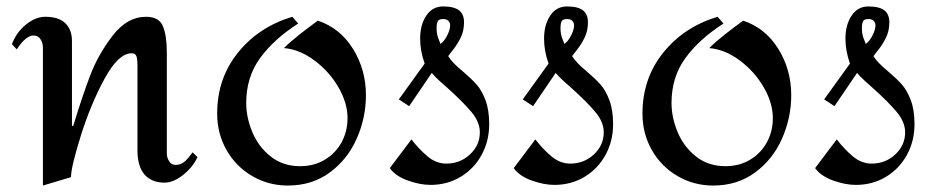

<svg xmlns="http://www.w3.org/2000/svg" viewBox="-20 -561 2900 595"><path d="M497 -398V-367V-84Q497 -73 504 -61.5Q511 -50 524 -50Q541 -50 553 -61Q565 -72 577 -89L592 -74Q577 -42 547 -18.5Q517 5 490 5Q450 5 428 -20Q406 -45 406 -96V-361Q406 -376 403 -386Q400 -396 388 -396Q347 -396 304 -317Q261 -238 230.5 -140.5Q200 -43 200 -12L113 14V-414Q113 -428 105.5 -439.5Q98 -451 84 -451Q60 -451 32 -408L17 -424Q30 -460 60 -484.5Q90 -509 120 -509Q162 -509 182.5 -489Q203 -469 203 -434V-171H207Q234 -260 259 -326Q284 -392 329 -450.5Q374 -509 433 -509Q473 -509 485 -479.5Q497 -450 497 -398Z M904 -488Q829 -440 786 -381Q743 -322 743 -242Q743 -197 762 -151.5Q781 -106 819 -76Q857 -46 910 -46Q953 -46 986.5 -66Q1020 -86 1038.5 -120Q1057 -154 1057 -195Q1057 -242 1028.5 -291Q1000 -340 954 -374Q908 -408 860 -412Q880 -432 908 -454Q936 -476 965 -497Q1034 -474 1074 -409.5Q1114 -345 1114 -266Q1114 -196 1085.5 -131.5Q1057 -67 1002 -26.5Q947 14 872 14Q812 14 761.5 -15.5Q711 -45 682 -96Q653 -147 653 -209Q653 -318 717.5 -398Q782 -478 886 -509Z M1418 -492Q1418 -465 1407.5 -444Q1397 -423 1385 -408Q1373 -393 1369 -387Q1381 -367 1414 -340Q1441 -317 1457 -299Q1473 -281 1484.5 -250.5Q1496 -220 1496 -176Q1496 -124 1472.5 -81Q1449 -38 1407.5 -13Q1366 12 1314 12Q1282 12 1244 -1.5Q1206 -15 1188 -40L1255 -129Q1279 -98 1305.5 -76Q1332 -54 1363 -54Q1406 -54 1436.5 -82.5Q1467 -111 1467 -151Q1467 -183 1440.5 -214.5Q1414 -246 1366 -289Q1360 -294 1343 -309.5Q1326 -325 1318 -335L1248 -232L1216 -253L1296 -364Q1282 -403 1282 -441Q1282 -484 1301 -512.5Q1320 -541 1353 -541Q1387 -541 1402.5 -529Q1418 -517 1418 -492ZM1333 -474Q1333 -456 1338 -443Q1343 -430 1345 -425Q1356 -432 1365.5 -450.5Q1375 -469 1375 -482Q1375 -491 1369.5 -496.5Q1364 -502 1353 -502Q1340 -502 1336.5 -495Q1333 -488 1333 -474Z M1802 -492Q1802 -465 1791.5 -444Q1781 -423 1769 -408Q1757 -393 1753 -387Q1765 -367 1798 -340Q1825 -317 1841 -299Q1857 -281 1868.5 -250.5Q1880 -220 1880 -176Q1880 -124 1856.5 -81Q1833 -38 1791.5 -13Q1750 12 1698 12Q1666 12 1628 -1.5Q1590 -15 1572 -40L1639 -129Q1663 -98 1689.5 -76Q1716 -54 1747 -54Q1790 -54 1820.5 -82.5Q1851 -111 1851 -151Q1851 -183 1824.5 -214.5Q1798 -246 1750 -289Q1744 -294 1727 -309.5Q1710 -325 1702 -335L1632 -232L1600 -253L1680 -364Q1666 -403 1666 -441Q1666 -484 1685 -512.5Q1704 -541 1737 -541Q1771 -541 1786.5 -529Q1802 -517 1802 -492ZM1717 -474Q1717 -456 1722 -443Q1727 -430 1729 -425Q1740 -432 1749.5 -450.5Q1759 -469 1759 -482Q1759 -491 1753.5 -496.5Q1748 -502 1737 -502Q1724 -502 1720.5 -495Q1717 -488 1717 -474Z M2222 -488Q2147 -440 2104 -381Q2061 -322 2061 -242Q2061 -197 2080 -151.5Q2099 -106 2137 -76Q2175 -46 2228 -46Q2271 -46 2304.5 -66Q2338 -86 2356.5 -120Q2375 -154 2375 -195Q2375 -242 2346.5 -291Q2318 -340 2272 -374Q2226 -408 2178 -412Q2198 -432 2226 -454Q2254 -476 2283 -497Q2352 -474 2392 -409.5Q2432 -345 2432 -266Q2432 -196 2403.5 -131.5Q2375 -67 2320 -26.5Q2265 14 2190 14Q2130 14 2079.5 -15.5Q2029 -45 2000 -96Q1971 -147 1971 -209Q1971 -318 2035.5 -398Q2100 -478 2204 -509Z M2736 -492Q2736 -465 2725.5 -444Q2715 -423 2703 -408Q2691 -393 2687 -387Q2699 -367 2732 -340Q2759 -317 2775 -299Q2791 -281 2802.5 -250.5Q2814 -220 2814 -176Q2814 -124 2790.5 -81Q2767 -38 2725.5 -13Q2684 12 2632 12Q2600 12 2562 -1.5Q2524 -15 2506 -40L2573 -129Q2597 -98 2623.5 -76Q2650 -54 2681 -54Q2724 -54 2754.5 -82.5Q2785 -111 2785 -151Q2785 -183 2758.5 -214.5Q2732 -246 2684 -289Q2678 -294 2661 -309.5Q2644 -325 2636 -335L2566 -232L2534 -253L2614 -364Q2600 -403 2600 -441Q2600 -484 2619 -512.5Q2638 -541 2671 -541Q2705 -541 2720.5 -529Q2736 -517 2736 -492ZM2651 -474Q2651 -456 2656 -443Q2661 -430 2663 -425Q2674 -432 2683.5 -450.5Q2693 -469 2693 -482Q2693 -491 2687.5 -496.5Q2682 -502 2671 -502Q2658 -502 2654.5 -495Q2651 -488 2651 -474Z"/></svg>

Font: Amita
Style: Regular
Weight: 400
Designer: Eduardo Rodriguez Tunni, Modular Infotech, Brian J. Bonislawsky
Foundry: Eduardo Rodriguez Tunni, Modular Infotech, Brian J. Bonislawsky
Version: Version 1.004